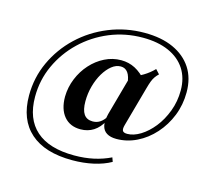

<svg xmlns="http://www.w3.org/2000/svg" viewBox="-97 -657 1005 905"><g transform="rotate(15 405.0 -204.5)"><path d="M326.6 129.8Q192.7 129.8 122.2 67.3Q51.6 4.8 51.6 -112.9Q51.6 -200 87.1 -277Q122.6 -354 184.7 -412.9Q246.8 -471.8 328.6 -505.2Q410.5 -538.7 502.4 -538.7Q584.7 -538.7 643.1 -512.1Q701.6 -485.5 733.5 -436.7Q765.3 -387.9 765.3 -318.5Q765.3 -258.1 744 -204.4Q722.6 -150.8 685.5 -109.3Q648.4 -67.7 600.8 -44.4Q553.2 -21 501.6 -21Q472.6 -21 454.4 -32.3Q436.3 -43.5 431 -66.1Q425.8 -88.7 434.7 -124.2L489.5 -321.8Q521.8 -332.3 549.2 -348.8Q576.6 -365.3 598.4 -387.9L617.7 -366.9Q608.1 -358.1 600.8 -347.6Q593.5 -337.1 588.3 -323.4Q583.1 -309.7 577.4 -288.7L523.4 -94.4Q517.7 -74.2 522.6 -65.7Q527.4 -57.3 545.2 -57.3Q575.8 -57.3 609.3 -77.8Q642.7 -98.4 671.4 -134.3Q700 -170.2 718.1 -218.1Q736.3 -266.1 736.3 -320.2Q736.3 -380.6 708.1 -424.2Q679.8 -467.7 627 -491.1Q574.2 -514.5 500.8 -514.5Q414.5 -514.5 338.7 -483.1Q262.9 -451.6 204.8 -396Q146.8 -340.3 113.7 -268.1Q80.6 -196 80.6 -114.5Q80.6 -6.5 144 49.6Q207.3 105.6 329.8 105.6Q380.6 105.6 424.6 96Q468.5 86.3 506.5 67.7L513.7 87.9Q478.2 108.1 429.8 119Q381.5 129.8 326.6 129.8ZM326.6 -21Q275 -21 246 -55.6Q216.9 -90.3 216.9 -151.6Q217.7 -197.6 235.1 -239.9Q252.4 -282.3 281.9 -314.9Q311.3 -347.6 349.2 -366.5Q387.1 -385.5 429 -385.5Q466.1 -385.5 497.2 -369.4Q528.2 -353.2 556.5 -320.2L486.3 -283.1Q482.3 -321.8 469.4 -339.1Q456.5 -356.5 434.7 -356.5Q411.3 -356.5 390.3 -339.5Q369.4 -322.6 352.4 -294.4Q335.5 -266.1 325.4 -229.8Q315.3 -193.5 315.3 -154.8Q315.3 -112.9 329.4 -92.3Q343.5 -71.8 372.6 -71.8Q392.7 -71.8 408.5 -82.3Q424.2 -92.7 437.9 -114.5L436.3 -91.9Q417.7 -56.5 389.9 -38.7Q362.1 -21 326.6 -21Z"/></g></svg>

Font: Playfair 5pt SemiExpanded Light
Style: Bold Italic
Weight: 700
Italic angle: -15.6°
Version: Version 2.001;gftools[0.9.30]